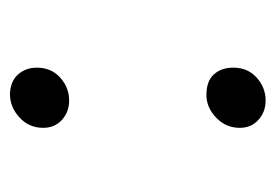

<svg xmlns="http://www.w3.org/2000/svg" viewBox="-104 -441 554 386"><g transform="rotate(-90 173.0 -248.0)"><path d="M230 -451Q230 -422 210 -404Q190 -386 164 -386Q141 -386 125 -400.5Q109 -415 109 -438Q109 -467 130 -486Q151 -505 177 -505Q203 -504 216.5 -488.5Q230 -473 230 -451ZM230 -56Q230 -27 210 -9Q190 9 164 9Q141 9 125 -5.5Q109 -20 109 -43Q109 -71 129.5 -90.5Q150 -110 175 -110Q203 -110 216.5 -95Q230 -80 230 -56Z"/></g></svg>

Font: Martel
Style: Regular
Weight: 400
Designer: Dan Reynolds
Foundry: Dan Reynolds
Version: Version 1.001; ttfautohint (v1.1) -l 5 -r 5 -G 72 -x 0 -D la